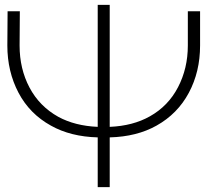

<svg xmlns="http://www.w3.org/2000/svg" viewBox="-20 -742 847 784"><path d="M797 -696Q797 -579 797 -556Q797 -449 751 -363Q705 -277 619 -229Q539 -184 428 -181V22H379V-181Q268 -184 188 -229Q101 -277 55.5 -363.5Q10 -450 10 -556Q10 -576 11 -696H61Q60 -580 60 -556Q60 -461 100.5 -384.5Q141 -308 218 -265Q286 -228 379 -224V-722H428V-224Q523 -228 592 -267Q667 -309 707 -386Q747 -463 747 -556Q747 -580 747 -696Z"/></svg>

Font: Montserrat Z Light
Style: Regular
Weight: 300
Designer: Julieta Ulanovsky
Foundry: Julieta Ulanovsky
Version: Version 8.000